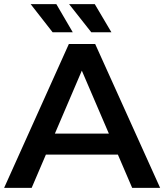

<svg xmlns="http://www.w3.org/2000/svg" viewBox="-25 -914 799 934"><path d="M-5 0 310 -700H438L754 0H618L347 -631H399L129 0ZM140 -162 175 -264H553L588 -162ZM419 -757 311 -894H436L517 -757ZM231 -757 124 -894H249L329 -757Z"/></svg>

Font: MOST Montserrat SemiBold
Style: Regular
Weight: 600
Designer: Julieta Ulanovsky
Foundry: Julieta Ulanovsky
Version: Version 8.000;March 11, 2024;FontCreator 15.0.0.2926 64-bit